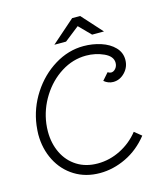

<svg xmlns="http://www.w3.org/2000/svg" viewBox="-130 -986 974 1110"><g transform="rotate(-15 357.5 -430.5)"><path d="M43 -285Q43 -303 47 -339Q60 -439 115.5 -524.5Q171 -610 253.5 -660.5Q336 -711 427 -711Q481 -711 530.5 -695Q580 -679 610.5 -647.5Q641 -616 641 -573Q641 -529 611 -497.5Q581 -466 541 -466Q511 -466 486 -487L523 -529Q534 -522 543 -522Q558 -522 570 -536Q582 -550 582 -570Q582 -609 532.5 -631.5Q483 -654 427 -654Q348 -654 278 -610Q208 -566 161.5 -492Q115 -418 104 -333Q101 -309 101 -286Q101 -215 129 -157.5Q157 -100 209.5 -67Q262 -34 333 -34Q404 -34 469.5 -67Q535 -100 580 -157L622 -123Q565 -51 488 -14Q411 23 331 23Q246 23 180.5 -17.5Q115 -58 79 -128.5Q43 -199 43 -285ZM406 -884H454L564 -762H493L425 -831L337 -762H267Z"/></g></svg>

Font: Bellota
Style: Italic
Weight: 400
Italic angle: -7.5°
Designer: Kemie Guaida
Foundry: Kemie Guaida
Version: Version 4.001